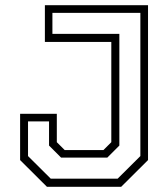

<svg xmlns="http://www.w3.org/2000/svg" viewBox="-20 -720 648 740"><path d="M161 0 57.5 -103V-281.5H199V-172L229.5 -141.5H378.5L409 -172V-558.5H153V-700H550.5V-103L447 0ZM175.5 -31.5H433.5L521 -118.5V-670.5H182V-589.5H440V-159L393.5 -112.5H215.5L169 -159V-252H88V-118.5Z"/></svg>

Font: Tourney Light
Style: Regular
Weight: 300
Version: Version 1.015